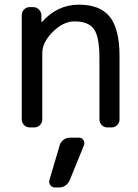

<svg xmlns="http://www.w3.org/2000/svg" viewBox="-20 -578 605 840"><path d="M326.2 24.4Q337.9 24.4 344.7 34.7Q351.6 44.9 347.7 56.6L285.2 210Q279.3 224.6 266.6 233.4Q253.9 242.2 238.3 242.2H220.7Q208 242.2 200.2 231.9Q192.4 221.7 196.3 209L241.2 57.6Q245.1 43 257.8 33.7Q270.5 24.4 285.2 24.4ZM161.1 -484.4Q161.1 -482.4 162.1 -482.4Q163.1 -482.4 164.1 -482.4Q231.4 -557.6 325.2 -557.6Q418 -557.6 460.4 -504.4Q502.9 -451.2 502.9 -333V-54.7Q502.9 -41 492.7 -30.8Q482.4 -20.5 468.8 -20.5H449.2Q435.5 -20.5 425.3 -30.8Q415 -41 415 -54.7V-323.2Q415 -418 390.6 -451.2Q366.2 -484.4 305.7 -484.4Q256.8 -484.4 210.9 -438.5Q165 -392.6 165 -345.7V-54.7Q165 -41 154.8 -30.8Q144.5 -20.5 130.9 -20.5H109.4Q95.7 -20.5 85.4 -30.8Q75.2 -41 75.2 -54.7V-511.7Q75.2 -526.4 85.4 -536.6Q95.7 -546.9 109.4 -546.9H125Q139.6 -546.9 149.9 -536.6Q160.2 -526.4 161.1 -512.7Z"/></svg>

Font: Gen Jyuu GothicL Regular
Style: Regular
Weight: 400
Designer: [Source Han Sans]
Ryoko NISHIZUKA  (kana & ideographs); Paul D. Hunt (Latin, Greek & Cyrillic); Wenlong ZHANG  (bopomofo
Version: Version 1.002.20150607